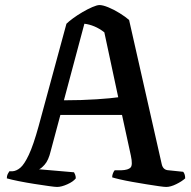

<svg xmlns="http://www.w3.org/2000/svg" viewBox="-20 -740 758 760"><path d="M206 0Q198 0 173 -3.5Q148 -7 116 -12Q84 -17 54 -23Q24 -29 7 -34Q7 -44 10.5 -51Q14 -58 17 -62H29Q45 -63 60.5 -76Q76 -89 94 -127Q112 -165 133 -241L243 -646Q252 -655 269 -667.5Q286 -680 306.5 -692Q327 -704 345.5 -712Q364 -720 374 -720Q387 -720 409 -711Q431 -702 453.5 -688Q476 -674 491 -661L620 -91Q625 -67 647 -66L705 -60Q708 -57 710.5 -50.5Q713 -44 713 -34Q700 -22 677.5 -11Q655 0 638 0Q630 0 609 -3Q588 -6 560 -10.5Q532 -15 504 -20Q476 -25 454.5 -30Q433 -35 424 -38Q424 -47 427.5 -55Q431 -63 434 -66H460Q488 -67 497 -77Q506 -87 498 -124L463 -285H219L181 -143Q172 -105 156.5 -88Q141 -71 134 -70L273 -58Q275 -55 277.5 -48.5Q280 -42 280 -34Q270 -21 246.5 -10.5Q223 0 206 0ZM233 -343Q303 -343 362.5 -347Q422 -351 448 -355L393 -612Q374 -627 353.5 -635.5Q333 -644 314 -646Z"/></svg>

Font: Texturina 72pt SemiBold
Style: Regular
Weight: 600
Designer: Guillermo Torres Carreño
Foundry: Omnibus-Type
Version: Version 1.002; ttfautohint (v1.8.3)